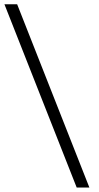

<svg xmlns="http://www.w3.org/2000/svg" viewBox="-39 -713 456 885"><path d="M314.5 151.4 -18.6 -693.4H40L373 151.4Z"/></svg>

Font: Abhaya Libre
Style: Regular
Weight: 400
Designer: Pushpananda Ekanayake, Sol Matas, Pathum Egodawatta
Foundry: Mooniak
Version: Version 1.050 ; ttfautohint (v1.6)